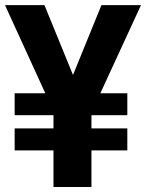

<svg xmlns="http://www.w3.org/2000/svg" viewBox="-22 -748 584 768"><path d="M-2 -727.5H155.8L270 -448.2L383.8 -727.5H542L379.4 -375H487.3V-287.1H343.8V-234.4H487.3V-146.5H343.8V0H191.9V-146.5H36.6V-234.4H191.9V-287.1H36.6V-375H159.2Z"/></svg>

Font: Inter Tight Stencil
Style: Bold
Weight: 700
Designer: Rasmus Andersson
Foundry: rsms
Version: Version 3.004;Glyphs 3.1.2 (3151)